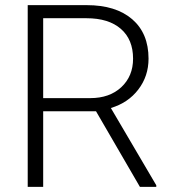

<svg xmlns="http://www.w3.org/2000/svg" viewBox="-20 -731 675 751"><path d="M355.5 -295.9H148.9V0H88.4V-710.9H319.3Q433.1 -710.9 497.1 -655.8Q561 -600.6 561 -501.5Q561 -433.1 521 -380.9Q481 -328.6 413.6 -308.6L591.3 -6.3V0H527.3ZM148.9 -347.2H333Q408.7 -347.2 454.6 -390.1Q500.5 -433.1 500.5 -501.5Q500.5 -576.7 452.6 -618.2Q404.8 -659.7 318.4 -659.7H148.9Z"/></svg>

Font: Vazir Thin
Style: Thin
Weight: 100
Designer: Saber Rastikerdar
Foundry: Saber Rastikerdar
Version: Version 30.0.0